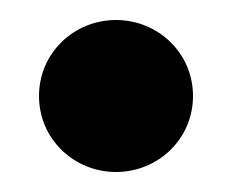

<svg xmlns="http://www.w3.org/2000/svg" viewBox="-20 -142 232 192"><path d="M96 30C138 30 173 -3 173 -46C173 -89 138 -122 96 -122C54 -122 19 -89 19 -46C19 -3 54 30 96 30Z"/></svg>

Font: Charger Pro
Style: BlkNar
Weight: 900
Designer: Jasper
Foundry: Cannot Into Space Fonts
Version: Version 1.09